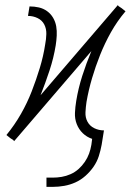

<svg xmlns="http://www.w3.org/2000/svg" viewBox="-20 -545 540 748"><path d="M161 183V147H186Q203 147 220.5 144Q238 141 255 133.5Q272 126 286 113.5Q300 101 310.5 85.5Q321 70 327 53.5Q333 37 336 19L339 -4Q318 -11 302.5 -26Q287 -41 279 -61.5Q271 -82 272 -105Q273 -128 277 -152Q285 -201 300.5 -249.5Q316 -298 336 -346L35 5L32 1L20 -7L5 -19Q37 -58 61.5 -101Q86 -144 103.5 -189Q121 -234 135 -280Q149 -326 156 -372Q160 -392 160.5 -412.5Q161 -433 152.5 -449.5Q144 -466 126.5 -474.5Q109 -483 89 -483L95 -520Q114 -520 131.5 -516Q149 -512 163.5 -501.5Q178 -491 187 -475.5Q196 -460 199 -442.5Q202 -425 201 -406Q200 -387 197 -368Q189 -319 173 -270.5Q157 -222 138 -174L439 -525L442 -521L454 -513L469 -501Q436 -462 412 -419Q388 -376 370 -331Q352 -286 338.5 -240Q325 -194 317 -148Q314 -128 313 -107.5Q312 -87 321 -70.5Q330 -54 347.5 -45.5Q365 -37 385 -37L376 19Q372 41 365 63Q358 85 344.5 104.5Q331 124 313 140Q295 156 274 165.5Q253 175 230.5 179Q208 183 186 183Z"/></svg>

Font: Iosevka Curly Extralight
Style: Italic
Weight: 200
Italic angle: -9°
Monospace: yes
Designer: Belleve Invis
Foundry: Belleve Invis
Version: Version 22.1.2; ttfautohint (v1.8.4)